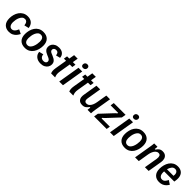

<svg xmlns="http://www.w3.org/2000/svg" viewBox="462 -2392 4110 4110"><g transform="rotate(45 2516.5 -337.5)"><path d="M223.3 11.7Q135.8 11.7 82.1 -42.5Q28.3 -96.7 28.3 -205Q28.3 -259.2 43.3 -313.8Q58.3 -368.3 89.6 -413.3Q120.8 -458.3 169.2 -485.4Q217.5 -512.5 283.3 -512.5Q359.2 -512.5 408.8 -471.2Q458.3 -430 469.2 -347.5L364.2 -322.5Q353.3 -429.2 278.3 -429.2Q240.8 -429.2 215 -405.8Q189.2 -382.5 172.9 -346.7Q156.7 -310.8 149.6 -271.2Q142.5 -231.7 142.5 -199.2Q142.5 -135.8 166.7 -103.8Q190.8 -71.7 230 -71.7Q260 -71.7 282.1 -88.8Q304.2 -105.8 320 -131.7Q335.8 -157.5 345.8 -183.3L440 -136.7Q422.5 -99.2 394.6 -65.4Q366.7 -31.7 324.6 -10Q282.5 11.7 223.3 11.7Z M708.3 12.5Q610.8 12.5 557.1 -42.9Q503.3 -98.3 503.3 -200.8Q503.3 -256.7 517.5 -312.1Q531.7 -367.5 562.1 -412.9Q592.5 -458.3 640.4 -485.4Q688.3 -512.5 755 -512.5Q851.7 -512.5 905.8 -457.5Q960 -402.5 960 -300Q960 -243.3 945.4 -187.9Q930.8 -132.5 900.4 -87.1Q870 -41.7 822.1 -14.6Q774.2 12.5 708.3 12.5ZM708.3 -68.3Q747.5 -68.3 773.8 -92.9Q800 -117.5 815.8 -155.4Q831.7 -193.3 838.8 -235Q845.8 -276.7 845.8 -310.8Q845.8 -369.2 822.9 -400.4Q800 -431.7 755 -431.7Q715.8 -431.7 689.6 -407.1Q663.3 -382.5 647.1 -345Q630.8 -307.5 624.2 -266.2Q617.5 -225 617.5 -190.8Q617.5 -134.2 640 -101.3Q662.5 -68.3 708.3 -68.3Z M1183.3 12.5Q1097.5 12.5 1045.4 -32.1Q993.3 -76.7 989.2 -146.7L1089.2 -170.8Q1090.8 -125.8 1118.3 -97.9Q1145.8 -70 1191.7 -70Q1229.2 -70 1248.8 -87.9Q1268.3 -105.8 1268.3 -130.8Q1268.3 -155 1251.2 -171.7Q1234.2 -188.3 1205 -200.8L1161.7 -219.2Q1135.8 -230 1108.8 -246.2Q1081.7 -262.5 1062.9 -289.2Q1044.2 -315.8 1044.2 -357.5Q1044.2 -400 1065.8 -435Q1087.5 -470 1128.8 -491.2Q1170 -512.5 1228.3 -512.5Q1304.2 -512.5 1348.3 -474.2Q1392.5 -435.8 1395.8 -370.8L1295.8 -346.7Q1295.8 -385 1276.7 -408.8Q1257.5 -432.5 1219.2 -432.5Q1185.8 -432.5 1167.5 -414.6Q1149.2 -396.7 1149.2 -373.3Q1149.2 -350 1163.3 -334.6Q1177.5 -319.2 1200.8 -310L1242.5 -292.5Q1274.2 -279.2 1304.2 -262.1Q1334.2 -245 1353.8 -217.9Q1373.3 -190.8 1373.3 -148.3Q1373.3 -104.2 1350.8 -67.5Q1328.3 -30.8 1285.8 -9.2Q1243.3 12.5 1183.3 12.5Z M1495.8 0Q1484.2 -26.7 1480.4 -59.2Q1476.7 -91.7 1485.8 -149.2L1530.8 -417.5H1465.8L1479.2 -500H1546.7L1567.5 -625H1675L1654.2 -500H1733.3L1720 -417.5H1643.3L1600.8 -163.3Q1590.8 -105.8 1596.7 -68.8Q1602.5 -31.7 1615.8 -5V0Z M1741.7 0 1825 -500H1937.5L1854.2 0ZM1897.5 -564.2Q1869.2 -564.2 1854.6 -578.8Q1840 -593.3 1840 -618.3Q1840 -649.2 1858.3 -667.9Q1876.7 -686.7 1909.2 -686.7Q1936.7 -686.7 1952.1 -671.7Q1967.5 -656.7 1967.5 -632.5Q1967.5 -601.7 1948.3 -582.9Q1929.2 -564.2 1897.5 -564.2Z M2045.8 0Q2034.2 -26.7 2030.4 -59.2Q2026.7 -91.7 2035.8 -149.2L2080.8 -417.5H2015.8L2029.2 -500H2096.7L2117.5 -625H2225L2204.2 -500H2283.3L2270 -417.5H2193.3L2150.8 -163.3Q2140.8 -105.8 2146.7 -68.8Q2152.5 -31.7 2165.8 -5V0Z M2443.3 10Q2367.5 10 2333.8 -38.3Q2300 -86.7 2314.2 -170L2368.3 -500H2480.8L2426.7 -174.2Q2419.2 -130 2433.8 -103.8Q2448.3 -77.5 2486.7 -77.5Q2525 -77.5 2552.9 -101.7Q2580.8 -125.8 2599.6 -167.5Q2618.3 -209.2 2626.7 -260L2666.7 -500H2779.2L2716.7 -125Q2710.8 -89.2 2707.1 -56.7Q2703.3 -24.2 2703.3 0H2598.3Q2599.2 -16.7 2601.7 -36.2Q2604.2 -55.8 2608.3 -75H2588.3Q2562.5 -37.5 2530.4 -13.8Q2498.3 10 2443.3 10Z M2797.5 0 2814.2 -96.7 3036.7 -334.2Q3060 -359.2 3074.2 -373.3Q3088.3 -387.5 3104.2 -397.5L3107.5 -417.5H2880L2893.3 -500H3250L3233.3 -404.2L3010.8 -165.8Q2986.7 -140.8 2972.5 -126.7Q2958.3 -112.5 2943.3 -102.5L2940 -82.5H3191.7L3177.5 0Z M3279.2 0 3362.5 -500H3475L3391.7 0ZM3435 -564.2Q3406.7 -564.2 3392.1 -578.8Q3377.5 -593.3 3377.5 -618.3Q3377.5 -649.2 3395.8 -667.9Q3414.2 -686.7 3446.7 -686.7Q3474.2 -686.7 3489.6 -671.7Q3505 -656.7 3505 -632.5Q3505 -601.7 3485.8 -582.9Q3466.7 -564.2 3435 -564.2Z M3733.3 12.5Q3635.8 12.5 3582.1 -42.9Q3528.3 -98.3 3528.3 -200.8Q3528.3 -256.7 3542.5 -312.1Q3556.7 -367.5 3587.1 -412.9Q3617.5 -458.3 3665.4 -485.4Q3713.3 -512.5 3780 -512.5Q3876.7 -512.5 3930.8 -457.5Q3985 -402.5 3985 -300Q3985 -243.3 3970.4 -187.9Q3955.8 -132.5 3925.4 -87.1Q3895 -41.7 3847.1 -14.6Q3799.2 12.5 3733.3 12.5ZM3733.3 -68.3Q3772.5 -68.3 3798.8 -92.9Q3825 -117.5 3840.8 -155.4Q3856.7 -193.3 3863.8 -235Q3870.8 -276.7 3870.8 -310.8Q3870.8 -369.2 3847.9 -400.4Q3825 -431.7 3780 -431.7Q3740.8 -431.7 3714.6 -407.1Q3688.3 -382.5 3672.1 -345Q3655.8 -307.5 3649.2 -266.2Q3642.5 -225 3642.5 -190.8Q3642.5 -134.2 3665 -101.3Q3687.5 -68.3 3733.3 -68.3Z M4037.5 0 4100.8 -380Q4107.5 -417.5 4111.7 -451.2Q4115.8 -485 4115.8 -500H4215.8Q4215.8 -483.3 4213.8 -464.6Q4211.7 -445.8 4208.3 -425H4228.3Q4250.8 -462.5 4282.5 -486.7Q4314.2 -510.8 4365.8 -510.8Q4420.8 -510.8 4453.8 -485.8Q4486.7 -460.8 4498.8 -418.3Q4510.8 -375.8 4502.5 -323.3L4448.3 0H4335.8L4387.5 -307.5Q4395.8 -359.2 4382.5 -390.8Q4369.2 -422.5 4326.7 -422.5Q4291.7 -422.5 4263.8 -397.9Q4235.8 -373.3 4217.1 -332.1Q4198.3 -290.8 4190 -240L4150 0Z M4772.5 11.7Q4683.3 11.7 4630.8 -42.5Q4578.3 -96.7 4578.3 -199.2Q4578.3 -255.8 4592.9 -311.7Q4607.5 -367.5 4637.9 -412.9Q4668.3 -458.3 4715 -485.4Q4761.7 -512.5 4826.7 -512.5Q4889.2 -512.5 4933.8 -484.2Q4978.3 -455.8 4997.1 -398.8Q5015.8 -341.7 5001.7 -255.8L4997.5 -227.5H4689.2Q4688.3 -212.5 4688.3 -198.3Q4688.3 -134.2 4713.3 -102.9Q4738.3 -71.7 4778.3 -71.7Q4820.8 -71.7 4847.9 -101.7Q4875 -131.7 4890.8 -168.3L4978.3 -111.7Q4960 -79.2 4932.1 -50.8Q4904.2 -22.5 4864.6 -5.4Q4825 11.7 4772.5 11.7ZM4820 -432.5Q4771.7 -432.5 4742.5 -393.3Q4713.3 -354.2 4700.8 -302.5H4898.3Q4908.3 -364.2 4886.7 -398.3Q4865 -432.5 4820 -432.5Z"/></g></svg>

Font: Familjen Grotesk Medium
Style: Italic
Weight: 500
Italic angle: -9.46201°
Designer: Anders Wikstroem, Jonas Baeckman, Matilda Gysing, Kristian Moeller
Foundry: Familjen STHLM AB
Version: Version 2.002; ttfautohint (v1.8.4.7-5d5b)